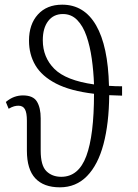

<svg xmlns="http://www.w3.org/2000/svg" viewBox="-20 -791 592 821"><path d="M236 10Q167 10 131 -28.5Q95 -67 95 -147V-275Q95 -309 86.5 -324Q78 -339 59 -339Q50 -339 40.5 -336.5Q31 -334 17 -326L5 -355Q23 -370 41 -376.5Q59 -383 78 -383Q122 -383 138 -356.5Q154 -330 154 -285V-147Q154 -83 178.5 -59Q203 -35 242 -35Q316 -35 349 -123.5Q382 -212 382 -390Q281 -402 220 -433.5Q159 -465 131.5 -511.5Q104 -558 104 -617Q104 -687 142 -729Q180 -771 246 -771Q340 -771 391 -682.5Q442 -594 446 -424Q473 -422 502 -422V-382Q473 -383 447 -384Q446 -263 422.5 -174.5Q399 -86 352 -38Q305 10 236 10ZM163 -619Q163 -546 212.5 -496.5Q262 -447 382 -430Q380 -486 372.5 -539.5Q365 -593 350 -636.5Q335 -680 310 -705.5Q285 -731 249 -731Q209 -731 186 -701Q163 -671 163 -619Z"/></svg>

Font: Noto Serif ExtraCondensed Light
Style: Regular
Weight: 300
Width: 2
Designer: Monotype Design Team
Foundry: Monotype Imaging Inc.
Version: Version 2.014; ttfautohint (v1.8.4.7-5d5b)